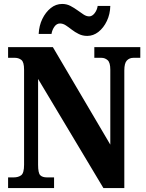

<svg xmlns="http://www.w3.org/2000/svg" viewBox="-20 -953 741 973"><path d="M21 0V-54H49Q73 -54 87.5 -65Q102 -76 102 -118V-600Q102 -639 88 -649.5Q74 -660 56 -660H21V-714H248L539 -220V-600Q539 -636 525.5 -648Q512 -660 494 -660H458V-714H691V-660H656Q636 -660 623 -646.5Q610 -633 610 -596V0H504L173 -553V-118Q173 -76 184 -65Q195 -54 218 -54H254V0ZM422 -771Q399 -771 379.5 -780.5Q360 -790 344 -802.5Q328 -815 313.5 -824.5Q299 -834 284 -834Q267 -834 255.5 -817.5Q244 -801 241 -781H176Q178 -823 194.5 -857Q211 -891 237 -912Q263 -933 295 -933Q318 -933 337 -923Q356 -913 372.5 -901Q389 -889 403.5 -879.5Q418 -870 432 -870Q447 -870 459.5 -886Q472 -902 475 -923H539Q538 -881 521.5 -846.5Q505 -812 479 -791.5Q453 -771 422 -771Z"/></svg>

Font: Noto Serif Tamil Condensed ExtraBold
Style: Regular
Weight: 800
Width: 3
Designer: Indian Type Foundry, Tom Grace, and the Monotype Design Team
Foundry: Monotype Imaging Inc.
Version: Version 2.004; ttfautohint (v1.8.4.7-5d5b)